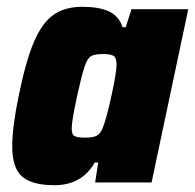

<svg xmlns="http://www.w3.org/2000/svg" viewBox="-20 -537 574 565"><path d="M16 -107Q16 -163 35 -255Q56 -358 80 -414Q104 -470 137.5 -493.5Q171 -517 222 -517Q270 -517 299.5 -504Q329 -491 341 -457H350L367 -510H534L426 0H260L269 -59H259Q221 8 140 8Q75 8 45.5 -17Q16 -42 16 -107ZM284 -165Q294 -191 308.5 -257.5Q323 -324 323 -347Q323 -366 315 -372Q307 -378 284 -378Q258 -378 247.5 -371.5Q237 -365 229 -341.5Q221 -318 207 -255Q191 -181 191 -159Q191 -141 199.5 -136.5Q208 -132 232 -132Q255 -132 266 -138.5Q277 -145 284 -165Z"/></svg>

Font: Saira Semi Condensed ExtraBold
Style: Italic
Weight: 800
Width: 4
Italic angle: -12°
Designer: Hector Gatti with collaboration of the Omnibus-Type team
Foundry: Omnibus-Type
Version: Version 1.001; ttfautohint (v1.8)